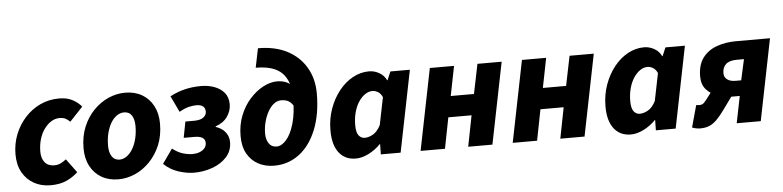

<svg xmlns="http://www.w3.org/2000/svg" viewBox="-44 -933 4767 1169"><g transform="rotate(-5 2339.5 -348.5)"><path d="M225 12Q169 12 124.5 -12.5Q80 -37 54 -83Q28 -129 28 -194Q28 -258 50.5 -315Q73 -372 113 -416Q153 -460 206 -485Q259 -510 322 -510Q371 -510 405.5 -491Q440 -472 458 -448L378 -363Q365 -376 350.5 -383.5Q336 -391 314 -391Q287 -391 262.5 -375.5Q238 -360 219 -333Q200 -306 190 -271Q180 -236 180 -197Q180 -156 200 -131.5Q220 -107 258 -107Q281 -107 299 -116.5Q317 -126 331 -137L393 -53Q362 -24 322 -6Q282 12 225 12Z M640 12Q581 12 537 -13.5Q493 -39 468.5 -85.5Q444 -132 444 -194Q444 -267 468 -325Q492 -383 532.5 -424.5Q573 -466 623 -488Q673 -510 725 -510Q784 -510 828 -484.5Q872 -459 896.5 -412.5Q921 -366 921 -304Q921 -231 897 -173.5Q873 -116 832.5 -74Q792 -32 742 -10Q692 12 640 12ZM657 -107Q680 -107 701 -122Q722 -137 737.5 -163Q753 -189 762 -224.5Q771 -260 771 -301Q771 -343 755.5 -367Q740 -391 708 -391Q685 -391 664 -376.5Q643 -362 627.5 -336Q612 -310 603 -274.5Q594 -239 594 -197Q594 -156 610 -131.5Q626 -107 657 -107Z M1102 12Q1058 12 1007 -4.5Q956 -21 918 -58L980 -146Q1014 -120 1045 -111Q1076 -102 1103 -102Q1125 -102 1144.5 -109Q1164 -116 1176 -130Q1188 -144 1188 -163Q1188 -184 1171.5 -194.5Q1155 -205 1123 -205H1057L1076 -303H1129Q1167 -303 1186 -317Q1205 -331 1205 -352Q1205 -375 1190.5 -385.5Q1176 -396 1153 -396Q1128 -396 1103 -389.5Q1078 -383 1046 -365L999 -464Q1047 -489 1093 -499.5Q1139 -510 1190 -510Q1234 -510 1271.5 -496Q1309 -482 1331.5 -454.5Q1354 -427 1354 -384Q1354 -344 1329 -308.5Q1304 -273 1257 -258V-254Q1295 -242 1315.5 -215.5Q1336 -189 1336 -155Q1336 -101 1301.5 -63.5Q1267 -26 1213.5 -7Q1160 12 1102 12Z M1592 12Q1537 12 1494.5 -11Q1452 -34 1427.5 -77.5Q1403 -121 1403 -185Q1403 -253 1425.5 -310Q1448 -367 1485.5 -409Q1523 -451 1567 -474.5Q1611 -498 1653 -498Q1683 -498 1707.5 -488Q1732 -478 1749 -457Q1766 -436 1772 -405L1746 -333Q1733 -358 1715 -369.5Q1697 -381 1667 -381Q1643 -381 1622 -364Q1601 -347 1585.5 -318.5Q1570 -290 1561.5 -256Q1553 -222 1553 -187Q1553 -152 1569 -127.5Q1585 -103 1616 -103Q1647 -103 1676 -136Q1705 -169 1723.5 -232.5Q1742 -296 1742 -389Q1742 -490 1692.5 -541Q1643 -592 1531 -592L1555 -709Q1659 -709 1733 -670.5Q1807 -632 1847.5 -563Q1888 -494 1888 -404Q1888 -277 1850 -183Q1812 -89 1745 -38.5Q1678 12 1592 12Z M2091 12Q2025 12 1988 -35.5Q1951 -83 1951 -171Q1951 -242 1973 -303.5Q1995 -365 2032 -411.5Q2069 -458 2116.5 -484Q2164 -510 2216 -510Q2249 -510 2278.5 -493Q2308 -476 2322 -446H2324L2346 -498H2465L2365 0H2244L2245 -63H2243Q2210 -29 2169 -8.5Q2128 12 2091 12ZM2156 -109Q2179 -109 2205.5 -123.5Q2232 -138 2253 -178L2287 -346Q2277 -369 2260 -379Q2243 -389 2227 -389Q2203 -389 2181 -374Q2159 -359 2141.5 -332.5Q2124 -306 2114 -269.5Q2104 -233 2104 -190Q2104 -147 2118.5 -128Q2133 -109 2156 -109Z M2487 0 2587 -498H2735L2699 -317H2841L2878 -498H3026L2926 0H2778L2815 -189H2673L2636 0Z M3050 0 3150 -498H3298L3262 -317H3404L3441 -498H3589L3489 0H3341L3378 -189H3236L3199 0Z M3772 12Q3706 12 3669 -35.5Q3632 -83 3632 -171Q3632 -242 3654 -303.5Q3676 -365 3713 -411.5Q3750 -458 3797.5 -484Q3845 -510 3897 -510Q3930 -510 3959.5 -493Q3989 -476 4003 -446H4005L4027 -498H4146L4046 0H3925L3926 -63H3924Q3891 -29 3850 -8.5Q3809 12 3772 12ZM3837 -109Q3860 -109 3886.5 -123.5Q3913 -138 3934 -178L3968 -346Q3958 -369 3941 -379Q3924 -389 3908 -389Q3884 -389 3862 -374Q3840 -359 3822.5 -332.5Q3805 -306 3795 -269.5Q3785 -233 3785 -190Q3785 -147 3799.5 -128Q3814 -109 3837 -109Z M4419 0 4452 -164H4404Q4360 -164 4318.5 -178Q4277 -192 4249.5 -222.5Q4222 -253 4222 -302Q4222 -374 4254.5 -417Q4287 -460 4341 -479Q4395 -498 4458 -498H4666L4566 0ZM4435 -258H4469L4497 -385H4453Q4408 -385 4386.5 -365.5Q4365 -346 4365 -310Q4365 -286 4383.5 -272Q4402 -258 4435 -258ZM4327 -265 4452 -236 4348 -92Q4320 -53 4297.5 -30.5Q4275 -8 4251 2Q4227 12 4195 12Q4185 12 4171 9.5Q4157 7 4146 2L4183 -132Q4191 -131 4195 -130.5Q4199 -130 4203 -130Q4220 -130 4231.5 -141.5Q4243 -153 4267 -186Z"/></g></svg>

Font: Source Sans 3 ExtraBold
Style: Italic
Weight: 800
Italic angle: -11°
Version: Version 3.052;hotconv 1.1.0;makeotfexe 2.6.0